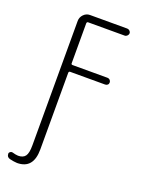

<svg xmlns="http://www.w3.org/2000/svg" viewBox="-175 -812 850 1125"><g transform="rotate(20 250.0 -249.5)"><path d="M33.2 223.6Q11.7 218.8 11.7 196.3Q11.7 189.5 18.6 184.6Q25.4 179.7 33.2 181.6Q51.8 187.5 69.3 188.5Q100.6 188.5 114.3 169.9Q127.9 151.4 127.9 103.5V-672.9Q127.9 -696.3 144.5 -713.4Q161.1 -730.5 183.6 -730.5H416Q424.8 -730.5 431.6 -724.1Q438.5 -717.8 438.5 -709Q438.5 -700.2 431.6 -693.4Q424.8 -686.5 416 -686.5H188.5Q180.7 -686.5 179.7 -677.7V-427.7Q179.7 -419.9 188.5 -419.9H406.2Q415 -419.9 421.4 -413.6Q427.7 -407.2 427.7 -397.9Q427.7 -388.7 421.4 -383.3Q415 -377.9 406.2 -377.9H188.5Q180.7 -377.9 179.7 -369.1V109.4Q179.7 230.5 78.1 230.5Q57.6 229.5 33.2 223.6Z"/></g></svg>

Font: Rounded Mgen+ 1mn light
Style: Regular
Weight: 200
Designer: [Source Han Sans]
Ryoko NISHIZUKA  (kana & ideographs); Paul D. Hunt (Latin, Greek & Cyrillic); Wenlong ZHANG  (bopomofo
Version: Version 1.059.20150602